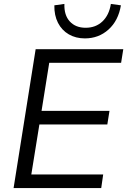

<svg xmlns="http://www.w3.org/2000/svg" viewBox="-20 -955 646 975"><path d="M49 0 161 -705H606L595 -636H230L191 -392H536L525 -323H180L139 -69H504L494 0ZM411 -760Q365 -760 329.5 -780.5Q294 -801 274.5 -839Q255 -877 256 -928L307 -935Q305 -878 334.5 -846Q364 -814 415 -814Q466 -814 500 -846Q534 -878 543 -935L594 -928Q581 -850 531 -805Q481 -760 411 -760Z"/></svg>

Font: Nunito Sans 12pt ExtraLight 12pt
Style: Italic
Weight: 400
Italic angle: -9°
Version: Version 3.101;gftools[0.9.27]